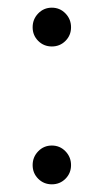

<svg xmlns="http://www.w3.org/2000/svg" viewBox="-20 -469 270 500"><path d="M65 -398Q65 -419 79.5 -434Q94 -449 115 -449Q136 -449 150.5 -434Q165 -419 165 -398Q165 -377 150.5 -362.5Q136 -348 115 -348Q94 -348 79.5 -362.5Q65 -377 65 -398ZM65 -39Q65 -60 79.5 -75Q94 -90 115 -90Q136 -90 150.5 -75Q165 -60 165 -39Q165 -18 150.5 -3.5Q136 11 115 11Q94 11 79.5 -3.5Q65 -18 65 -39Z"/></svg>

Font: KoHo
Style: Regular
Weight: 400
Version: Version 1.000; ttfautohint (v1.6)